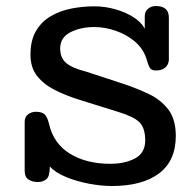

<svg xmlns="http://www.w3.org/2000/svg" viewBox="-20 -601 642 634"><path d="M349.6 13.2Q314.5 13.2 273.9 5.6Q233.4 -2 198.2 -16.4Q163.1 -30.8 144.5 -51.3Q144.5 -18.6 133.1 -9.3Q121.6 0 105 0Q86.4 0 74 -8.3Q61.5 -16.6 61.5 -36.1V-201.2Q62.5 -216.3 73.5 -224.1Q84.5 -231.9 98.6 -231.9Q120.1 -231.9 128.7 -221.9Q137.2 -211.9 141.6 -192.9Q156.7 -126.5 211.2 -93.3Q265.6 -60.1 344.2 -60.1Q392.1 -60.1 425.8 -77.9Q459.5 -95.7 459.5 -137.2Q459.5 -178.7 440.2 -197.5Q420.9 -216.3 370.6 -231.4L237.8 -272.9Q196.3 -286.1 160.4 -304.2Q124.5 -322.3 102.5 -350.1Q80.6 -377.9 80.6 -420.4Q80.6 -467.8 98.9 -498.8Q117.2 -529.8 147.7 -547.6Q178.2 -565.4 215.8 -572.8Q253.4 -580.1 292 -580.1Q325.7 -580.1 359.4 -570.8Q393.1 -561.5 419.7 -544.9Q446.3 -528.3 458 -506.3V-547.9Q458 -563 468.8 -572Q479.5 -581.1 494.6 -581.1Q537.6 -581.1 537.6 -543V-401.9Q535.6 -385.3 524.2 -376.7Q512.7 -368.2 495.6 -368.2Q479.5 -368.2 474.1 -377.9Q468.8 -387.7 463.9 -405.8Q453.1 -440.4 425.3 -463.9Q397.5 -487.3 361.8 -499.5Q326.2 -511.7 291 -511.7Q246.1 -511.7 212.4 -494.4Q178.7 -477.1 178.7 -440.9Q178.7 -409.7 198.7 -392.8Q218.8 -376 263.7 -364.7L388.7 -323.7Q432.6 -309.1 471.9 -290.3Q511.2 -271.5 535.9 -239.3Q560.5 -207 560.5 -151.9Q560.5 -70.3 505.4 -28.6Q450.2 13.2 349.6 13.2Z"/></svg>

Font: Cutive
Style: Regular
Weight: 400
Version: Version 1.100; ttfautohint (v1.8.4.7-5d5b)